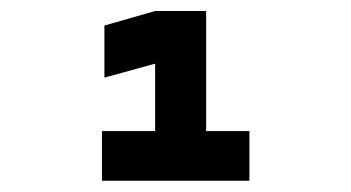

<svg xmlns="http://www.w3.org/2000/svg" viewBox="-20 -713 626 342"><path d="M161.6 -391.1H424.3V-479.5H347.2V-693.4H256.3L166 -667.5V-574.7L256.3 -599.6V-479.5H161.6Z"/></svg>

Font: Cascadia Code NF SemiBold
Style: Regular
Weight: 600
Monospace: yes
Designer: Aaron Bell
Foundry: Saja Typeworks
Version: Version 2404.023